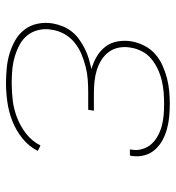

<svg xmlns="http://www.w3.org/2000/svg" viewBox="7 -585 586 640"><g transform="rotate(90 300.0 -265.0)"><path d="M257 8Q232 8 206.5 5.5Q181 3 158 -4Q135 -11 114 -23Q93 -35 78.5 -54Q64 -73 59 -97.5Q54 -122 58 -147Q61 -164 67.5 -180.5Q74 -197 85.5 -211.5Q97 -226 112 -236.5Q127 -247 143 -255Q159 -263 176 -268Q193 -273 210 -277Q188 -283 168.5 -294.5Q149 -306 135.5 -323.5Q122 -341 118 -364.5Q114 -388 118 -411Q122 -433 132.5 -453.5Q143 -474 160 -489Q177 -504 198 -513.5Q219 -523 240.5 -528.5Q262 -534 283.5 -536Q305 -538 326 -538Q348 -538 369 -536Q390 -534 410 -528.5Q430 -523 447.5 -513.5Q465 -504 478.5 -489Q492 -474 497.5 -454Q503 -434 500 -413Q500 -411 499.5 -409Q499 -407 498 -405H478Q478 -407 478.5 -408.5Q479 -410 479 -412Q482 -430 476.5 -447.5Q471 -465 459.5 -477.5Q448 -490 432 -498.5Q416 -507 399 -511.5Q382 -516 363.5 -517.5Q345 -519 326 -519Q307 -519 288 -517.5Q269 -516 249.5 -511.5Q230 -507 211.5 -498.5Q193 -490 177 -477Q161 -464 151.5 -446Q142 -428 139 -409Q135 -389 138.5 -369.5Q142 -350 153 -335Q164 -320 180 -310Q196 -300 214 -294.5Q232 -289 251.5 -287Q271 -285 291 -285H349L346 -266H288Q267 -266 245.5 -264.5Q224 -263 202.5 -257.5Q181 -252 160.5 -243.5Q140 -235 122 -220.5Q104 -206 93 -186Q82 -166 79 -144Q75 -122 80 -100.5Q85 -79 98 -63Q111 -47 130 -37Q149 -27 169.5 -21Q190 -15 212.5 -13Q235 -11 257 -11Q286 -11 315 -14.5Q344 -18 372.5 -29Q401 -40 426 -59.5Q451 -79 465 -107L483 -98Q468 -68 441 -46.5Q414 -25 383 -13Q352 -1 320 3.5Q288 8 257 8Z"/></g></svg>

Font: Iosevka Slab Thin Extended
Style: Italic
Weight: 100
Width: 7
Italic angle: -9°
Monospace: yes
Designer: Belleve Invis
Foundry: Belleve Invis
Version: Version 11.1.0; ttfautohint (v1.8.3)